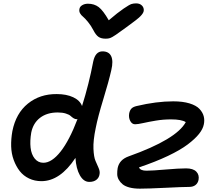

<svg xmlns="http://www.w3.org/2000/svg" viewBox="-20 -1084 1297 1137"><path d="M786.1 -1064Q808.1 -1064 820.8 -1051Q833.5 -1038.1 831.1 -1019Q828.6 -1004.9 810.8 -987.1Q793 -969.2 730 -923.8Q714.8 -913.1 694.6 -898.4Q674.3 -883.8 666.3 -878.2Q658.2 -872.6 646.5 -865.7Q634.8 -858.9 625.7 -856.9Q616.7 -855 605 -855Q578.6 -855 563 -866Q547.4 -877 533.2 -904.8Q518.6 -932.6 501 -954.1Q483.4 -975.6 471.9 -984.9Q460.4 -994.1 454.1 -1005.4Q447.8 -1016.6 450.2 -1029.8Q452.1 -1044.4 466.8 -1053.2Q481.4 -1062 501 -1062Q538.1 -1062 564.5 -1042Q590.8 -1022 624 -963.9Q678.2 -1010.3 712.2 -1033.2Q746.1 -1056.2 758.3 -1060.1Q770.5 -1064 786.1 -1064ZM225.1 -11.2Q185.1 -11.2 151.9 -27.1Q118.7 -43 96.9 -70.8Q75.2 -98.6 61.3 -136.2Q47.4 -173.8 46.1 -217Q44.9 -260.3 53.2 -307.1Q74.2 -413.1 145.3 -470.5Q216.3 -527.8 315.9 -526.9Q373.5 -526.9 413.6 -508.1Q453.6 -489.3 465.8 -456.1Q506.8 -586.4 532.2 -720.2Q544.9 -779.8 586.9 -779.8Q625 -779.8 638.4 -751.2Q651.9 -722.7 639.2 -668.9Q624 -601.6 591.8 -496.6Q559.6 -391.6 546.9 -326.2Q531.2 -251.5 533.4 -202.6Q535.6 -153.8 545.4 -131.6Q555.2 -109.4 563.7 -89.8Q572.3 -70.3 569.8 -54.2Q567.4 -32.7 551.5 -19.8Q535.6 -6.8 508.8 -6.8Q475.1 -6.8 452.9 -46.1Q430.7 -85.4 426.8 -148.9Q335.9 -11.2 225.1 -11.2ZM808.1 33.2Q773.4 33.2 747.3 26.4Q721.2 19.5 706.5 7.6Q691.9 -4.4 683.1 -20Q674.3 -35.6 674.1 -53.2Q673.8 -70.8 676.8 -88.9Q687 -138.7 742.2 -158.2Q1024.9 -258.8 1080.1 -360.8Q1055.2 -377 993.2 -377Q946.3 -377 902.6 -369.6Q858.9 -362.3 827.6 -355.2Q796.4 -348.1 779.8 -348.1Q761.7 -348.1 751.2 -367.9Q740.7 -387.7 745.1 -413.1Q749 -431.2 758.5 -441.2Q768.1 -451.2 789.1 -456.1Q906.2 -483.9 1005.9 -483.9Q1062.5 -483.9 1102.3 -471.7Q1142.1 -459.5 1161.1 -439.2Q1180.2 -418.9 1186.3 -395.8Q1192.4 -372.6 1187 -347.2Q1181.6 -319.8 1158.4 -290.8Q1135.3 -261.7 1091.8 -228.8Q1048.3 -195.8 974.4 -160.6Q900.4 -125.5 803.2 -92.8Q810.5 -73.2 847.2 -73.2Q881.8 -73.2 960.7 -80.1Q1039.6 -86.9 1082 -86.9Q1123.5 -86.9 1142.3 -67.9Q1161.1 -48.8 1155.8 -19Q1151.9 0.5 1137.7 11.7Q1123.5 22.9 1100.1 22.9Q1063 22.9 959.7 28.1Q856.4 33.2 808.1 33.2ZM165 -298.8Q156.7 -249.5 161.1 -209.7Q165.5 -169.9 185.5 -145Q205.6 -120.1 236.8 -120.1Q286.6 -120.1 338.9 -186.5Q391.1 -252.9 439 -378.9L435.1 -377.9Q424.3 -377.9 414.8 -384.3Q405.3 -390.6 397.5 -397.9Q389.6 -405.3 369.9 -411.6Q350.1 -418 321.8 -418Q258.3 -418 217.3 -386.5Q176.3 -355 165 -298.8Z"/></svg>

Font: Shantell Sans Bouncy
Style: Italic
Weight: 500
Italic angle: -11.31°
Designer: Stephen Nixon, Anya Danilova, Shantell Martin
Foundry: Arrow Type
Version: Version 1.006;[9816181b4]